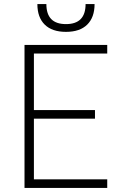

<svg xmlns="http://www.w3.org/2000/svg" viewBox="-20 -920 600 940"><path d="M100 -700H505V-658H146V-381H445V-339H146V-42H505V0H100ZM303 -764Q235 -764 199 -799.5Q163 -835 163 -900H207Q207 -802 303 -802Q399 -802 399 -900H443Q443 -835 407 -799.5Q371 -764 303 -764Z"/></svg>

Font: PT Root UI Light
Style: Regular
Weight: 300
Designer: Vitaly Kuzmin
Foundry: ParaType Ltd.
Version: Version 2.000G